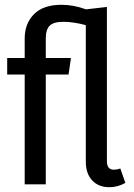

<svg xmlns="http://www.w3.org/2000/svg" viewBox="-20 -769 559 801"><path d="M482 -66 503 -6Q471 12 436 12Q391 12 364.5 -16.5Q338 -45 338 -94V-664Q287 -678 244 -678Q204 -678 187.5 -662Q171 -646 171 -609V-527H276L266 -458H171V0H83V-458H10V-527H83V-608Q83 -671 122 -710Q161 -749 236 -749Q287 -749 339 -730L426 -740V-96Q426 -61 455 -61Q467 -61 482 -66Z"/></svg>

Font: Fira Sans Condensed
Style: Regular
Weight: 400
Width: 3
Designer: Carrois Corporate & Edenspiekermann AG
Foundry: Carrois Corporate GbR & Edenspiekermann AG
Version: Version 4.202;PS 004.202;hotconv 1.0.88;makeotf.lib2.5.64775